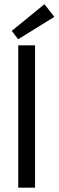

<svg xmlns="http://www.w3.org/2000/svg" viewBox="-20 -870 272 890"><path d="M64 -688 34.5 -727 186 -850.5 232 -792ZM64.5 -660H142.5V0H64.5Z"/></svg>

Font: League Spartan
Style: Regular
Weight: 350
Foundry: The League of Moveable Type
Version: Version 2.002